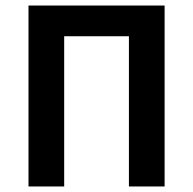

<svg xmlns="http://www.w3.org/2000/svg" viewBox="-20 -674 698 694"><path d="M83 0H212V-543H446V0H575V-654H83Z"/></svg>

Font: Source Sans Pro SemBd
Style: Regular
Weight: 700
Designer: Paul D. Hunt
Foundry: Adobe Systems Incorporated
Version: Version 2.020;PS 2.0;hotconv 1.0.86;makeotf.lib2.5.63406